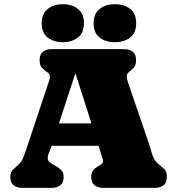

<svg xmlns="http://www.w3.org/2000/svg" viewBox="-20 -915 867 935"><path d="M290 -53.2Q290 -25.4 273.7 -12.7Q257.3 0 231 0H89.8Q63.5 0 46.9 -12.5Q30.3 -24.9 30.3 -53.2Q30.3 -76.7 42.7 -88.1Q55.2 -99.6 70.3 -113.8Q84 -126.5 90.8 -142.1Q97.7 -157.7 103.5 -174.8L214.4 -507.3Q217.3 -515.6 220 -524.2Q222.7 -532.7 222.7 -542Q222.7 -553.2 215.1 -559.6Q207.5 -565.9 197.8 -572.5Q188 -579.1 180.4 -590.3Q172.9 -601.6 172.9 -622.6Q172.9 -650.4 189.2 -663.1Q205.6 -675.8 231.9 -675.8H583.5Q609.9 -675.8 626.2 -663.3Q642.6 -650.9 642.6 -622.6Q642.6 -602.5 635.7 -591.6Q628.9 -580.6 620.1 -574.2Q611.3 -567.9 604.5 -561Q597.7 -554.2 597.7 -542.5Q597.7 -534.2 599.9 -526.1Q602.1 -518.1 604.5 -510.3L705.6 -214.8Q713.4 -191.9 718 -173.3Q722.7 -154.8 731.9 -138.9Q741.2 -123 762.2 -106.9Q778.8 -94.7 785.6 -84.7Q792.5 -74.7 792.5 -53.2Q792.5 -24.9 776.1 -12.5Q759.8 0 733.4 0H483.9Q457.5 0 440.9 -12.5Q424.3 -24.9 424.3 -53.2Q424.3 -73.2 432.9 -84.5Q441.4 -95.7 452.9 -102.3Q464.4 -108.9 472.9 -114.5Q481.4 -120.1 481.4 -128.4Q481.4 -135.3 479.7 -142.1Q478 -148.9 475.6 -155.3L460 -205.1H231.4L229 -198.2Q225.1 -186.5 218.8 -172.1Q212.4 -157.7 212.4 -145.5Q212.4 -131.8 224.1 -123.3Q235.8 -114.7 251.2 -106.7Q266.6 -98.6 278.3 -86.4Q290 -74.2 290 -53.2ZM267.1 -314H425.3L347.2 -558.6ZM286.1 -709.5Q241.7 -709.5 212.4 -731.9Q183.1 -754.4 183.1 -801.8Q183.1 -848.6 212.6 -871.6Q242.2 -894.5 286.1 -894.5Q330.6 -894.5 359.6 -871.6Q388.7 -848.6 388.7 -801.8Q388.7 -754.9 359.4 -732.2Q330.1 -709.5 286.1 -709.5ZM539.1 -709.5Q494.6 -709.5 465.3 -731.9Q436 -754.4 436 -801.8Q436 -848.6 465.6 -871.6Q495.1 -894.5 539.1 -894.5Q584 -894.5 613.5 -872.1Q643.1 -849.6 643.1 -801.8Q643.1 -754.4 613.3 -731.9Q583.5 -709.5 539.1 -709.5Z"/></svg>

Font: Caprasimo
Style: Regular
Weight: 400
Designer: The DocRepair Project, Phaedra Charles, Flavia Zimbardi
Foundry: Google
Version: Version 1.001